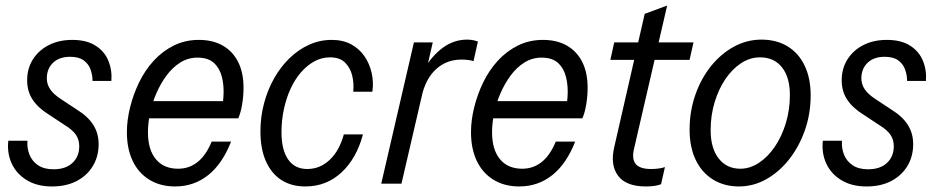

<svg xmlns="http://www.w3.org/2000/svg" viewBox="-20 -663 3374 693"><path d="M168 10Q113 10 75.5 -13.5Q38 -37 21.5 -74.5Q5 -112 10 -155H79Q77 -128 86.5 -104.5Q96 -81 117.5 -66.5Q139 -52 173 -52Q217 -52 241.5 -75Q266 -98 266 -135Q266 -159 254 -176.5Q242 -194 216 -210L157 -249Q118 -273 98 -303Q78 -333 78 -373Q78 -416 99 -449Q120 -482 156.5 -500.5Q193 -519 241 -519Q292 -519 324.5 -498.5Q357 -478 371 -444Q385 -410 382 -371H314Q314 -393 306.5 -413Q299 -433 281.5 -445.5Q264 -458 233 -458Q194 -458 171.5 -436.5Q149 -415 149 -380Q149 -359 161 -341Q173 -323 199 -306L258 -267Q297 -243 316.5 -212.5Q336 -182 336 -143Q336 -98 315 -63.5Q294 -29 256.5 -9.5Q219 10 168 10Z M612 10Q559 10 519.5 -14Q480 -38 459 -82Q438 -126 438 -186Q438 -229 449.5 -275.5Q461 -322 482 -365.5Q503 -409 534.5 -443.5Q566 -478 607 -498.5Q648 -519 698 -519Q748 -519 784 -498.5Q820 -478 839.5 -439.5Q859 -401 859 -346Q859 -317 854 -286.5Q849 -256 840 -236H497L510 -298H811L776 -246Q784 -278 786.5 -314.5Q789 -351 781.5 -383Q774 -415 753 -435Q732 -455 693 -455Q659 -455 631 -437.5Q603 -420 581.5 -391Q560 -362 544.5 -326.5Q529 -291 521.5 -254.5Q514 -218 514 -186Q514 -123 542.5 -88.5Q571 -54 623 -54Q663 -54 693.5 -78.5Q724 -103 744 -152H814Q783 -72 731.5 -31Q680 10 612 10Z M1082 10Q1032 10 996 -13Q960 -36 940 -80.5Q920 -125 920 -189Q920 -241 933 -290Q946 -339 969.5 -380.5Q993 -422 1025 -453Q1057 -484 1095.5 -501.5Q1134 -519 1177 -519Q1218 -519 1247.5 -503Q1277 -487 1295.5 -460Q1314 -433 1321.5 -399.5Q1329 -366 1324 -332H1255Q1258 -363 1251 -391Q1244 -419 1225 -437.5Q1206 -456 1171 -456Q1141 -456 1114.5 -441.5Q1088 -427 1066 -401.5Q1044 -376 1028.5 -342Q1013 -308 1004.5 -268Q996 -228 996 -186Q996 -122 1020 -87.5Q1044 -53 1089 -53Q1135 -53 1170 -86Q1205 -119 1221 -178H1290Q1267 -91 1212.5 -40.5Q1158 10 1082 10Z M1356 0 1474 -510H1542L1515 -392H1520L1429 0ZM1501 -312 1508 -409Q1538 -461 1578 -490.5Q1618 -520 1666 -520Q1677 -520 1687.5 -518Q1698 -516 1705 -513L1689 -442Q1682 -445 1670 -446.5Q1658 -448 1646 -448Q1592 -448 1554 -413.5Q1516 -379 1501 -312Z M1854 10Q1801 10 1761.5 -14Q1722 -38 1701 -82Q1680 -126 1680 -186Q1680 -229 1691.5 -275.5Q1703 -322 1724 -365.5Q1745 -409 1776.5 -443.5Q1808 -478 1849 -498.5Q1890 -519 1940 -519Q1990 -519 2026 -498.5Q2062 -478 2081.5 -439.5Q2101 -401 2101 -346Q2101 -317 2096 -286.5Q2091 -256 2082 -236H1739L1752 -298H2053L2018 -246Q2026 -278 2028.5 -314.5Q2031 -351 2023.5 -383Q2016 -415 1995 -435Q1974 -455 1935 -455Q1901 -455 1873 -437.5Q1845 -420 1823.5 -391Q1802 -362 1786.5 -326.5Q1771 -291 1763.5 -254.5Q1756 -218 1756 -186Q1756 -123 1784.5 -88.5Q1813 -54 1865 -54Q1905 -54 1935.5 -78.5Q1966 -103 1986 -152H2056Q2025 -72 1973.5 -31Q1922 10 1854 10Z M2311 10Q2240 10 2211 -28.5Q2182 -67 2197 -132L2307 -613L2388 -643L2268 -124Q2260 -88 2275 -70.5Q2290 -53 2330 -53Q2346 -53 2359 -55Q2372 -57 2380 -60L2366 2Q2355 6 2342 8Q2329 10 2311 10ZM2183 -447 2197 -510H2483L2469 -447Z M2647 10Q2594 10 2553.5 -15Q2513 -40 2491 -86Q2469 -132 2469 -195Q2469 -261 2489.5 -320Q2510 -379 2546 -424Q2582 -469 2629 -494.5Q2676 -520 2728 -520Q2783 -520 2823 -495.5Q2863 -471 2884.5 -425.5Q2906 -380 2906 -319Q2906 -252 2885 -192.5Q2864 -133 2828 -87.5Q2792 -42 2745.5 -16Q2699 10 2647 10ZM2652 -54Q2687 -54 2719.5 -75.5Q2752 -97 2777 -134Q2802 -171 2816.5 -219Q2831 -267 2831 -320Q2831 -384 2802.5 -420Q2774 -456 2723 -456Q2687 -456 2655 -435Q2623 -414 2598.5 -378Q2574 -342 2559.5 -294.5Q2545 -247 2545 -193Q2545 -128 2574 -91Q2603 -54 2652 -54Z M3108 10Q3053 10 3015.5 -13.5Q2978 -37 2961.5 -74.5Q2945 -112 2950 -155H3019Q3017 -128 3026.5 -104.5Q3036 -81 3057.5 -66.5Q3079 -52 3113 -52Q3157 -52 3181.5 -75Q3206 -98 3206 -135Q3206 -159 3194 -176.5Q3182 -194 3156 -210L3097 -249Q3058 -273 3038 -303Q3018 -333 3018 -373Q3018 -416 3039 -449Q3060 -482 3096.5 -500.5Q3133 -519 3181 -519Q3232 -519 3264.5 -498.5Q3297 -478 3311 -444Q3325 -410 3322 -371H3254Q3254 -393 3246.5 -413Q3239 -433 3221.5 -445.5Q3204 -458 3173 -458Q3134 -458 3111.5 -436.5Q3089 -415 3089 -380Q3089 -359 3101 -341Q3113 -323 3139 -306L3198 -267Q3237 -243 3256.5 -212.5Q3276 -182 3276 -143Q3276 -98 3255 -63.5Q3234 -29 3196.5 -9.5Q3159 10 3108 10Z"/></svg>

Font: Instrument Sans SemiCondensed
Style: Italic
Weight: 400
Width: 4
Italic angle: -13°
Designer: Rodrigo Fuenzalida
Foundry: fragTYPE
Version: Version 1.000;gftools[0.9.28]